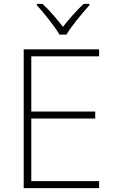

<svg xmlns="http://www.w3.org/2000/svg" viewBox="-20 -968 591 988"><path d="M286 -790H322C346 -832 403 -900 440 -941V-948H410C374 -914 333 -867 304 -830C275 -867 236 -914 199 -948H170V-941C207 -900 262 -832 286 -790ZM490 0V-36H141V-358H470V-394H141V-678H490V-714H102V0Z"/></svg>

Font: Noto Sans Malayalam ExtraLight
Style: Regular
Weight: 200
Designer: Jelle Bosma - Monotype Design Team
Foundry: Monotype Imaging Inc.
Version: Version 2.104